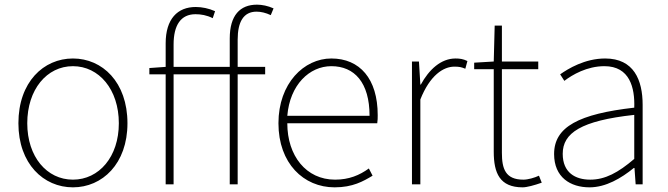

<svg xmlns="http://www.w3.org/2000/svg" viewBox="-20 -791 2868 824"><path d="M293 13C419 13 527 -88 527 -262C527 -439 419 -540 293 -540C167 -540 59 -439 59 -262C59 -88 167 13 293 13ZM293 -20C181 -20 97 -118 97 -262C97 -407 181 -507 293 -507C405 -507 490 -407 490 -262C490 -118 405 -20 293 -20Z M621 -499V-472H691V0H725V-472H966V0H1000V-472H1118V-504H1000V-621C1000 -697 1025 -741 1081 -741C1100 -741 1121 -736 1142 -726L1154 -755C1130 -766 1104 -771 1083 -771C1010 -771 966 -725 966 -626V-504H725V-600C725 -683 756 -730 819 -730C842 -730 867 -726 893 -713L903 -743C876 -755 847 -761 820 -761C742 -761 691 -710 691 -605V-504Z M1416 13C1494 13 1539 -13 1579 -37L1563 -68C1523 -39 1478 -20 1418 -20C1294 -20 1213 -122 1213 -262H1599C1601 -274 1601 -286 1601 -297C1601 -453 1524 -540 1402 -540C1285 -540 1175 -434 1175 -262C1175 -90 1283 13 1416 13ZM1213 -294C1224 -427 1308 -507 1402 -507C1501 -507 1566 -437 1566 -294Z M1748 0H1784V-364C1825 -468 1883 -505 1930 -505C1951 -505 1960 -503 1977 -496L1986 -529C1968 -538 1953 -540 1935 -540C1872 -540 1821 -492 1786 -428H1784L1778 -527H1748Z M2015 -522V-494H2099V-140C2099 -48 2125 13 2223 13C2241 13 2274 4 2305 -7L2293 -37C2274 -28 2246 -20 2226 -20C2149 -20 2134 -67 2134 -135V-494H2290V-527H2134V-681H2103L2099 -527Z M2510 13C2580 13 2646 -26 2700 -70H2703L2708 0H2738V-341C2738 -448 2700 -540 2577 -540C2490 -540 2418 -496 2384 -472L2402 -444C2436 -470 2499 -507 2574 -507C2683 -507 2705 -414 2702 -329C2465 -302 2358 -247 2358 -130C2358 -30 2428 13 2510 13ZM2513 -20C2449 -20 2395 -50 2395 -131C2395 -220 2473 -273 2702 -298V-109C2633 -50 2577 -20 2513 -20Z"/></svg>

Font: Kinto Sans Thin
Style: Regular
Weight: 100
Designer: Authors: Ryoko NISHIZUKA  (kana & ideographs); Paul D. Hunt (Latin, Greek & Cyrillic); Wenlong ZHANG  (bopomofo); Sandol
Foundry: Adobe Systems Incorporated, ookami Inc.
Version: Version 0.001